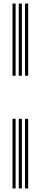

<svg xmlns="http://www.w3.org/2000/svg" viewBox="-20 -930 226 1070"><path d="M119.5 -508V-910H137V-508ZM49.8 -508V-910H67V-508ZM84.5 -508V-910H102V-508ZM119.5 120V-268H137V120ZM49.8 120V-268H67V120ZM84.5 120V-268H102V120Z"/></svg>

Font: Big Shoulders Inline Display SemiBold
Style: Regular
Weight: 600
Designer: Patric King
Foundry: XO Type Co
Version: Version 1.000